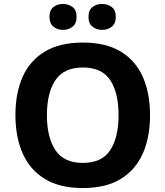

<svg xmlns="http://www.w3.org/2000/svg" viewBox="-20 -940 836 970"><path d="M738 -358Q738 -247 701.5 -164.5Q665 -82 590 -36Q515 10 398 10Q282 10 206.5 -36Q131 -82 94.5 -165Q58 -248 58 -359Q58 -470 94.5 -552Q131 -634 206.5 -679.5Q282 -725 399 -725Q515 -725 590 -679.5Q665 -634 701.5 -551.5Q738 -469 738 -358ZM217 -358Q217 -246 260 -181.5Q303 -117 398 -117Q495 -117 537 -181.5Q579 -246 579 -358Q579 -471 537 -535Q495 -599 399 -599Q303 -599 260 -535Q217 -471 217 -358ZM230 -854Q230 -889 250 -904.5Q270 -920 297.9 -920Q325.8 -920 346.4 -904.6Q367 -889.2 367 -854.4Q367 -821 346.4 -805Q325.8 -789 297.9 -789Q270 -789 250 -805.2Q230 -821.5 230 -854ZM427 -854Q427 -889 447.1 -904.5Q467.3 -920 495.6 -920Q524 -920 544.5 -904.6Q565 -889.2 565 -854.4Q565 -821 544.4 -805Q523.9 -789 496 -789Q467.5 -789 447.2 -805.2Q427 -821.5 427 -854Z"/></svg>

Font: Noto Sans Sundanese
Style: Regular
Weight: 400
Designer: Monotype Design Team (Regular), Sérgio L. Martins (other weights)
Foundry: Monotype Imaging Inc.
Version: Version 2.003